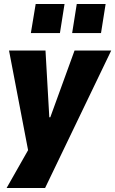

<svg xmlns="http://www.w3.org/2000/svg" viewBox="-20 -758 575 958"><path d="M13 180 122 -12 131 48 25 -506H207L226 -173H231L352 -506H535L205 180ZM340 -593 363 -738H507L484 -593ZM134 -593 158 -738H302L279 -593Z"/></svg>

Font: Nunito Sans 7pt Condensed Black
Style: Italic
Weight: 900
Width: 3
Italic angle: -9°
Designer: Vernon Adams
Foundry: Vernon Adams
Version: Version 3.101;gftools[0.9.27]